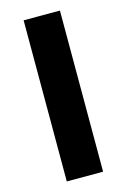

<svg xmlns="http://www.w3.org/2000/svg" viewBox="-110 -753 532 806"><g transform="rotate(-15 156.5 -350.0)"><path d="M77.1 0V-700.2H234.9V0Z"/></g></svg>

Font: TruenoSBd
Style: Demi
Weight: 600
Designer: Julieta Ulanovsky
Foundry: Julieta Ulanovsky
Version: Version 3.001b